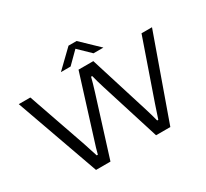

<svg xmlns="http://www.w3.org/2000/svg" viewBox="-169 -1124 1476 1378"><g transform="rotate(-30 569.0 -435.5)"><path d="M394 -733.9 536.1 -871.1H603L746.1 -733.9H664.1L567.9 -827.1L474.1 -733.9ZM261.2 0 17.1 -686H112.8L280.8 -202.1Q285.6 -187.5 299.6 -144Q313.5 -100.6 317.9 -87.9H327.1Q337.9 -131.8 360.8 -202.1L512.2 -686H634.8L786.1 -202.1Q804.7 -143.1 818.8 -87.9H828.1Q849.6 -150.9 866.2 -202.1L1034.2 -686H1121.1L877 0H758.8L606 -485.8Q585.9 -549.8 574.2 -597.2H564.9Q555.2 -556.6 533.2 -485.8L380.9 0Z"/></g></svg>

Font: Archivo Expanded Light
Style: Regular
Weight: 300
Width: 7
Designer: Hector Gatti
Foundry: Omnibus-Type
Version: Version 2.001